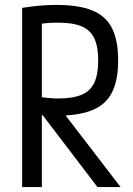

<svg xmlns="http://www.w3.org/2000/svg" viewBox="-20 -760 540 780"><path d="M70 -728Q114 -735 146.5 -737.5Q179 -740 209 -740Q300 -740 355 -717.5Q410 -695 435 -645.5Q460 -596 460 -515Q460 -434 435 -384.5Q410 -335 355 -312.5Q300 -290 209 -290Q182 -290 156.5 -292Q131 -294 103 -298L129 -368Q155 -364 176 -362Q197 -360 216 -360Q276 -360 311.5 -375Q347 -390 363 -424Q379 -458 379 -514Q379 -571 363 -604.5Q347 -638 311.5 -653Q276 -668 216 -668Q196 -668 174.5 -666.5Q153 -665 126 -660L150 -688V0H70ZM376 0 126 -328H218L470 0Z"/></svg>

Font: M PLUS Code Latin
Style: Regular
Weight: 400
Designer: Coji Morishita
Foundry: UNDERFOREST DESIGN
Version: Version 1.002; ttfautohint (v1.8.3)